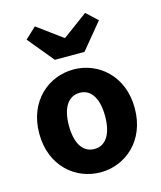

<svg xmlns="http://www.w3.org/2000/svg" viewBox="-115 -843 785 938"><g transform="rotate(-15 277.5 -374.0)"><path d="M95 -708 203 -577H353L461 -708L405 -760L280 -668H276L151 -760ZM36 -248C36 -83 152 12 278 12C403 12 519 -83 519 -248C519 -413 403 -508 278 -508C152 -508 36 -413 36 -248ZM369 -248C369 -162 338 -106 278 -106C217 -106 186 -162 186 -248C186 -334 217 -390 278 -390C338 -390 369 -334 369 -248Z"/></g></svg>

Font: Cambridge Sans Bold
Style: Regular
Weight: 700
Version: Version 2.020;PS 002.020;hotconv 1.0.88;makeotf.lib2.5.64775